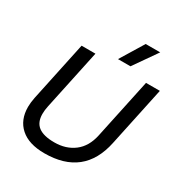

<svg xmlns="http://www.w3.org/2000/svg" viewBox="-210 -1062 1155 1226"><g transform="rotate(30 367.5 -449.0)"><path d="M507 -913H614L494 -741H402ZM57 -190Q57 -221 65 -261L158 -699H260L166 -257Q159 -226 159 -197Q159 -135 197.5 -106Q236 -77 315 -77Q401 -77 460.5 -122.5Q520 -168 539 -257L633 -699H735L642 -261Q584 15 295 15Q180 15 118.5 -39.5Q57 -94 57 -190Z"/></g></svg>

Font: Prompt
Style: Italic
Weight: 400
Italic angle: -12°
Designer: Katatrad Team
Foundry: CadsonDemak
Version: Version 1.001